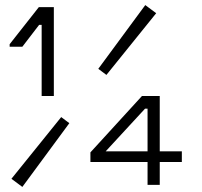

<svg xmlns="http://www.w3.org/2000/svg" viewBox="-20 -728 794 756"><path d="M192 -700V-350H144V-630H134L68 -544H18V-554L133 -700ZM552 -708 595 -676 399 -433 367 -457ZM68 8 25 -24 221 -267 253 -243ZM609 -350V-132H696V-90H609V0H561V-90H336V-128L539 -350ZM396 -132H561V-300H551Z"/></svg>

Font: Space Grotesk Variable
Style: Regular
Weight: 400
Designer: Florian Karsten (Space Grotesk), Colophon Foundry (Space Mono)
Foundry: Florian Karsten
Version: Version 1.106